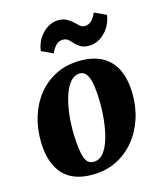

<svg xmlns="http://www.w3.org/2000/svg" viewBox="-120 -886 830 987"><g transform="rotate(-15 295.5 -392.5)"><path d="M339.5 -569Q442 -569 496.8 -511.8Q551.5 -454.5 555 -345Q557.5 -271.5 536.8 -206.5Q516 -141.5 475.5 -92Q435 -42.5 377.5 -14.2Q320 14 248.5 14Q145.5 14 92.8 -44.2Q40 -102.5 36.5 -212Q34.5 -286 54.5 -350.8Q74.5 -415.5 114.2 -464.5Q154 -513.5 211 -541.2Q268 -569 339.5 -569ZM321.5 -506Q289.5 -506 267.2 -478.2Q245 -450.5 231.8 -405.8Q218.5 -361 213.2 -309.5Q208 -258 209.5 -210Q212.5 -123.5 225.8 -86Q239 -48.5 271.5 -48.5Q304 -48.5 325.8 -76.2Q347.5 -104 360.2 -148.8Q373 -193.5 378.2 -245.8Q383.5 -298 382 -347Q380 -433.5 364.5 -469.8Q349 -506 321.5 -506ZM156.5 -669Q161.5 -707.5 180.8 -736.8Q200 -766 227.2 -782.5Q254.5 -799 283 -799Q310 -799 328 -789.2Q346 -779.5 359 -766.8Q372 -754 383.2 -744.2Q394.5 -734.5 408 -734.5Q430 -734.5 445 -749.5Q460 -764.5 470.5 -790L533.5 -760.5Q528 -722.5 508.5 -693.2Q489 -664 461.8 -647.5Q434.5 -631 405.5 -631Q376.5 -631 359.8 -640.8Q343 -650.5 331.8 -663.5Q320.5 -676.5 309.2 -686.2Q298 -696 280.5 -696Q259 -696 244 -680.8Q229 -665.5 217.5 -640Z"/></g></svg>

Font: Merriweather Black
Style: Italic
Weight: 900
Italic angle: -7.8°
Designer: Eben Sorkin
Foundry: Eben Sorkin
Version: Version 2.200;gftools[0.9.31]